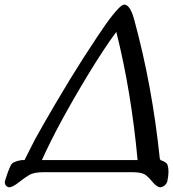

<svg xmlns="http://www.w3.org/2000/svg" viewBox="-41 -735 738 819"><path d="M335.9 -418.5Q206.5 -205.1 137.7 -52.2H545.9Q519 -344.7 455.1 -599.1Q401.4 -526.4 335.9 -418.5ZM673.8 -30.8Q677.7 -19 677.7 -2.9Q677.7 14.6 672.9 37.6Q670.4 47.9 661.1 56.2Q651.4 63.5 641.1 64Q626 60.5 611.8 43.5Q593.3 21 579.6 11.2Q564.9 0 526.4 -0.5H142.6Q103.5 0 84 11.2Q66.9 21 38.1 43.5Q17.1 60.5 0 64Q-10.3 63.5 -16.1 56.2Q-20.5 50.3 -20.5 43Q-20.5 40.5 -20 37.6Q-4.9 -11.7 5.9 -31.2Q12.2 -45.9 51.8 -52.2H63.5Q104 -132.3 108.4 -140.6Q144.5 -206.1 194.8 -291.5Q257.8 -398.9 313.5 -485.8Q340.3 -526.9 371.6 -574.7Q413.1 -637.7 439.5 -670.4Q475.1 -715.3 488.8 -715.3Q514.2 -715.3 531.7 -650.4Q608.4 -369.6 640.6 -58.6Q641.1 -56.6 643.6 -52.2Q670.9 -43 673.8 -30.8Z"/></svg>

Font: inglobal
Style: Italic
Weight: 400
Italic angle: -12°
Designer: Andrey Kochetov, Denis Davydov, Evgeny Yurtaev
Foundry: inglobal
Version: Version 1.00 September 25, 2014, initial release